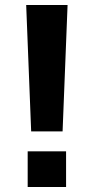

<svg xmlns="http://www.w3.org/2000/svg" viewBox="-20 -750 376 770"><path d="M105 -223 85 -730H251L231 -223ZM91 0V-143H245V0Z"/></svg>

Font: M PLUS 1 Thin
Style: Bold
Weight: 700
Version: Version 1.001